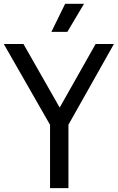

<svg xmlns="http://www.w3.org/2000/svg" viewBox="-40 -966 606 986"><path d="M217 0V-325L-20.5 -740H80.5L266.5 -413.5L451 -740H545L311.5 -325.5V0ZM224 -802.5 294.5 -946.5H391.5L306 -802.5Z"/></svg>

Font: Encode Sans Condensed Medium
Style: Regular
Weight: 500
Width: 3
Designer: Multiple Designers
Foundry: Impallari Type
Version: Version 3.000; ttfautohint (v1.8.3) -l 8 -r 50 -G 200 -x 14 